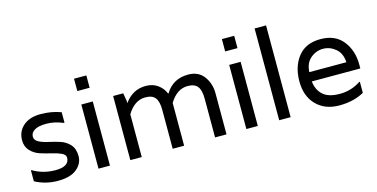

<svg xmlns="http://www.w3.org/2000/svg" viewBox="-73 -1098 2895 1475"><g transform="rotate(-15 1374.0 -360.0)"><path d="M58 -35V-122H63Q144 -74 241 -74Q352 -74 352 -145Q352 -168 321 -182.5Q290 -197 246 -207Q202 -217 158 -231Q114 -245 83 -278Q52 -311 52 -362Q52 -432 102.5 -476Q153 -520 240 -520Q327 -520 402 -492V-409H395Q328 -437 264 -437Q200 -437 169.5 -417.5Q139 -398 139 -368.5Q139 -339 170 -323Q201 -307 245.5 -297.5Q290 -288 334 -274Q378 -260 409 -226Q440 -192 440 -133Q440 -74 389.5 -32Q339 10 239.5 10Q140 10 58 -35Z M563 0V-510H654V0ZM658 -716V-618H560V-716Z M1414 -520Q1496 -520 1538.5 -462Q1581 -404 1581 -328V0H1490V-310Q1490 -375 1466.5 -405.5Q1443 -436 1388 -436Q1302 -436 1244 -340V0H1153V-310Q1153 -375 1130 -405.5Q1107 -436 1051 -436Q965 -436 907 -340V0H816V-510H896L907 -446V-431H909Q973 -520 1077 -520Q1133 -520 1172.5 -491Q1212 -462 1229 -419H1232Q1293 -520 1414 -520Z M1739 0V-510H1830V0ZM1834 -716V-618H1736V-716Z M2091 -730V0H2000V-730Z M2705 -255V-223H2319Q2327 -153 2371 -114Q2415 -75 2504.5 -75Q2594 -75 2670 -125H2675V-37Q2591 10 2477.5 10Q2364 10 2295.5 -59.5Q2227 -129 2227 -247.5Q2227 -366 2288 -443Q2349 -520 2466 -520Q2583 -520 2644 -443Q2705 -366 2705 -255ZM2319 -297H2614Q2610 -369 2565.5 -406Q2521 -443 2466 -443Q2411 -443 2367 -406Q2323 -369 2319 -297Z"/></g></svg>

Font: Varela
Style: Regular
Weight: 400
Designer: Joe Prince
Foundry: Joe Prince
Version: Version 1.000